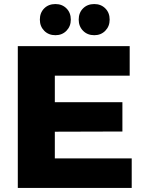

<svg xmlns="http://www.w3.org/2000/svg" viewBox="-20 -929 715 949"><path d="M68 -701H621V-555H251V-424H585V-279L251 -278V-146H631V0H68ZM330 -832Q330 -799 308.5 -777Q287 -755 254 -755Q220 -755 198.5 -777Q177 -799 177 -832Q177 -866 198.5 -887.5Q220 -909 254 -909Q287 -909 308.5 -887.5Q330 -866 330 -832ZM522 -832Q522 -799 500.5 -777Q479 -755 446 -755Q412 -755 390.5 -777Q369 -799 369 -832Q369 -866 390.5 -887.5Q412 -909 446 -909Q479 -909 500.5 -887.5Q522 -866 522 -832Z"/></svg>

Font: Gontserrat
Style: Bold
Weight: 700
Designer: Julieta Ulanovsky
Foundry: Julieta Ulanovsky
Version: Version 6.001